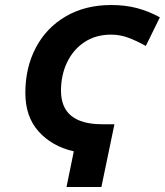

<svg xmlns="http://www.w3.org/2000/svg" viewBox="-20 -745 657 765"><path d="M274 -142Q187 -162 134 -221Q81 -280 81 -375Q81 -476 123 -555.5Q165 -635 242.5 -680Q320 -725 423 -725Q480 -725 526.5 -712.5Q573 -700 617 -676L561 -562Q523 -583 490.5 -595Q458 -607 422 -607Q362 -607 317 -577.5Q272 -548 247.5 -497Q223 -446 223 -384Q223 -250 387 -250H436L384 0H245Z"/></svg>

Font: Noto Sans Display
Style: Bold Italic
Weight: 700
Italic angle: -12°
Designer: Monotype Design team
Foundry: Monotype Imaging Inc.
Version: Version 1.000